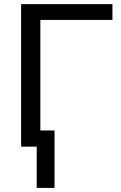

<svg xmlns="http://www.w3.org/2000/svg" viewBox="-20 -708 582 927"><path d="M82 -688H522.9V-611.8H174.8V-78.1H243.2V199.2H157.2V0H82Z"/></svg>

Font: Libra Sans Modern
Style: Regular
Weight: 400
Foundry: Stefan Peev, Context Ltd
Version: Version 1.000